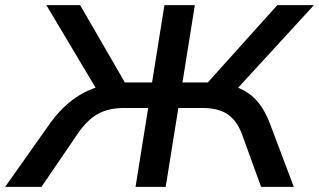

<svg xmlns="http://www.w3.org/2000/svg" viewBox="-47 -725 1238 745"><path d="M-27 0 149 -249Q181 -293 217.5 -324Q254 -355 296 -374Q338 -393 389 -399L335 -366L133 -705H264L448 -387L428 -405H543L591 -705H709L661 -405H779L743 -387L1029 -705H1171L860 -366L817 -399Q865 -393 899.5 -374Q934 -355 958 -324Q982 -293 999 -249L1093 0H966L892 -204Q873 -256 837 -281Q801 -306 738 -306H645L596 0H479L528 -306H435Q374 -306 332 -282.5Q290 -259 253 -204L114 0Z"/></svg>

Font: Nunito Sans 7pt SemiExpanded SemiBold
Style: Italic
Weight: 600
Width: 6
Italic angle: -9°
Designer: Vernon Adams
Foundry: Vernon Adams
Version: Version 3.101;gftools[0.9.27]